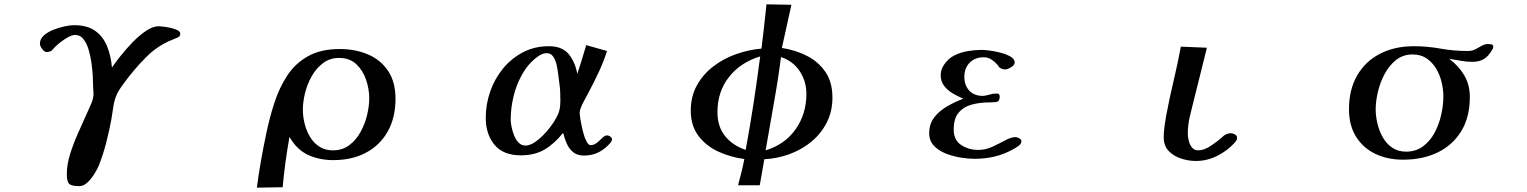

<svg xmlns="http://www.w3.org/2000/svg" viewBox="-20 -734 7040 885"><path d="M811 -579Q811 -588 798.5 -594.5Q786 -601 768.5 -605Q751 -609 735 -611Q719 -613 712 -613Q685 -613 653.5 -592Q622 -571 591.5 -539.5Q561 -508 536 -476.5Q511 -445 497 -424H496Q491 -478 473 -522Q455 -566 418.5 -592Q382 -618 321 -618Q304 -618 278 -612.5Q252 -607 225.5 -596.5Q199 -586 181.5 -570Q164 -554 164 -532Q164 -522 174.5 -508Q185 -494 195 -494Q207 -494 217 -500Q222 -504 225.5 -508.5Q229 -513 233 -517Q243 -527 259.5 -540Q276 -553 294.5 -563Q313 -573 327 -573Q349 -573 364 -554.5Q379 -536 388 -506.5Q397 -477 401.5 -445Q406 -413 407.5 -385Q409 -357 409 -341Q409 -331 410 -321Q411 -311 411 -301Q411 -280 400 -255Q389 -230 380 -210Q362 -170 340.5 -122Q319 -74 303.5 -25Q288 24 288 69Q288 105 300 114.5Q312 124 346 124Q365 124 383 107Q401 90 415 67.5Q429 45 435 30Q455 -20 469 -74Q483 -128 493 -182Q498 -212 502.5 -243Q507 -274 520 -302Q527 -316 535.5 -328.5Q544 -341 553 -353Q596 -412 651.5 -468.5Q707 -525 777 -552Q786 -556 798.5 -561Q811 -566 811 -579Z M1682 -281Q1682 -245 1672 -203.5Q1662 -162 1641.5 -125Q1621 -88 1589.5 -64.5Q1558 -41 1514 -41Q1478 -41 1451.5 -58.5Q1425 -76 1408.5 -104Q1392 -132 1384 -164.5Q1376 -197 1376 -228Q1376 -264 1386 -305Q1396 -346 1417 -383Q1438 -420 1469.5 -443.5Q1501 -467 1543 -467Q1592 -467 1622.5 -438Q1653 -409 1667.5 -366Q1682 -323 1682 -281ZM1803 -279Q1803 -356 1769 -407Q1735 -458 1676.5 -483Q1618 -508 1546 -508Q1458 -508 1399 -474.5Q1340 -441 1303.5 -385Q1267 -329 1244.5 -259.5Q1222 -190 1207 -117Q1194 -56 1183 6.5Q1172 69 1164 131L1283 129Q1288 71 1296 13Q1304 -45 1314 -102H1315Q1348 -44 1400 -20Q1452 4 1516 4Q1603 4 1667.5 -30.5Q1732 -65 1767.5 -128.5Q1803 -192 1803 -279Z M2563 -272Q2563 -260 2562 -248Q2561 -236 2558 -224Q2553 -205 2536.5 -178Q2520 -151 2496.5 -124.5Q2473 -98 2448 -80.5Q2423 -63 2402 -63Q2384 -63 2371 -76Q2358 -89 2350 -109Q2342 -129 2338 -149Q2334 -169 2334 -183Q2334 -235 2347 -289.5Q2360 -344 2387.5 -392.5Q2415 -441 2457 -472Q2468 -480 2478 -484.5Q2488 -489 2501 -489Q2519 -489 2530 -473Q2541 -457 2546 -433.5Q2551 -410 2553.5 -387.5Q2556 -365 2558 -352Q2561 -333 2562 -312.5Q2563 -292 2563 -272ZM2801 -93Q2801 -99 2793 -104.5Q2785 -110 2779 -110Q2768 -110 2756.5 -98.5Q2745 -87 2731.5 -76Q2718 -65 2702 -65Q2692 -65 2682.5 -84Q2673 -103 2666.5 -130Q2660 -157 2656 -180.5Q2652 -204 2652 -213Q2652 -224 2655 -231Q2662 -251 2672 -269Q2682 -287 2692 -306Q2704 -329 2716 -352.5Q2728 -376 2739 -400Q2762 -448 2778 -499L2682 -526Q2672 -492 2662 -459Q2652 -426 2641 -393Q2631 -449 2601 -485Q2571 -521 2510 -521Q2444 -521 2390.5 -493Q2337 -465 2298.5 -418Q2260 -371 2239.5 -312Q2219 -253 2219 -191Q2219 -115 2259.5 -66.5Q2300 -18 2380 -18Q2445 -18 2490.5 -45Q2536 -72 2575 -121H2576Q2582 -96 2592.5 -72Q2603 -48 2622 -32.5Q2641 -17 2671 -17Q2710 -17 2740 -32.5Q2770 -48 2795 -77Q2798 -82 2799.5 -85Q2801 -88 2801 -93Z M3484 -474Q3470 -366 3453.5 -258Q3437 -150 3417 -43Q3356 -64 3321.5 -107.5Q3287 -151 3287 -217Q3287 -312 3340.5 -379.5Q3394 -447 3484 -474ZM3697 -301Q3697 -209 3647.5 -138.5Q3598 -68 3509 -41Q3527 -148 3546.5 -255.5Q3566 -363 3580 -471Q3636 -452 3666.5 -405.5Q3697 -359 3697 -301ZM3817 -284Q3817 -355 3785 -402Q3753 -449 3700.5 -476Q3648 -503 3584 -513Q3595 -563 3606 -613Q3617 -663 3628 -712L3513 -714Q3508 -663 3502 -612Q3496 -561 3490 -510Q3431 -505 3373 -484.5Q3315 -464 3268 -428Q3221 -392 3192.5 -341Q3164 -290 3164 -224Q3164 -154 3200 -107Q3236 -60 3292.5 -34.5Q3349 -9 3411 -1Q3405 30 3397.5 60Q3390 90 3382 120H3482Q3487 90 3492.5 60Q3498 30 3503 0Q3563 -3 3619 -23.5Q3675 -44 3719.5 -80.5Q3764 -117 3790.5 -168.5Q3817 -220 3817 -284Z M4688 -84Q4688 -92 4677.5 -97Q4667 -102 4660 -102Q4641 -102 4614 -87.5Q4587 -73 4555.5 -58Q4524 -43 4489 -43Q4445 -43 4410.5 -65.5Q4376 -88 4376 -137Q4376 -188 4399 -215Q4422 -242 4459.5 -252Q4497 -262 4540 -262Q4557 -262 4572.5 -264Q4588 -266 4588 -289Q4588 -303 4575 -303Q4557 -303 4539 -297.5Q4521 -292 4510 -292Q4470 -292 4447.5 -316.5Q4425 -341 4425 -380Q4425 -420 4449.5 -445Q4474 -470 4514 -470Q4534 -470 4550 -459.5Q4566 -449 4578 -435Q4581 -431 4583.5 -427Q4586 -423 4590 -421Q4600 -414 4613 -414Q4624 -414 4640.5 -424Q4657 -434 4657 -446Q4657 -462 4638 -473Q4619 -484 4592.5 -491Q4566 -498 4541.5 -501Q4517 -504 4505 -504Q4474 -504 4441 -498.5Q4408 -493 4379 -478.5Q4350 -464 4331 -435Q4324 -425 4320 -413Q4316 -401 4316 -388Q4316 -359 4332 -338Q4348 -317 4372.5 -303Q4397 -289 4420 -279Q4385 -266 4348.5 -245.5Q4312 -225 4287.5 -194.5Q4263 -164 4263 -120Q4263 -85 4285 -62Q4307 -39 4340.5 -26Q4374 -13 4409 -7.5Q4444 -2 4471 -2Q4521 -2 4565 -12.5Q4609 -23 4652 -47Q4663 -53 4675.5 -62Q4688 -71 4688 -84Z M5682 -100Q5682 -109 5672 -114.5Q5662 -120 5654 -120Q5639 -120 5626 -112Q5621 -109 5617 -105Q5613 -101 5608 -97Q5589 -80 5559 -60.5Q5529 -41 5503 -41Q5485 -41 5474.5 -54Q5464 -67 5459.5 -85Q5455 -103 5455 -117Q5455 -160 5465.5 -202Q5476 -244 5486 -285Q5500 -342 5514.5 -399Q5529 -456 5543 -514L5423 -519Q5408 -439 5389 -359Q5370 -279 5355 -199Q5351 -175 5347.5 -150.5Q5344 -126 5344 -101Q5344 -62 5367 -38Q5390 -14 5424.5 -3Q5459 8 5492 8Q5543 8 5589.5 -15Q5636 -38 5670 -75Q5676 -82 5679 -86.5Q5682 -91 5682 -100Z M6633 -289Q6633 -251 6623.5 -207Q6614 -163 6593.5 -124Q6573 -85 6540 -60Q6507 -35 6461 -35Q6424 -35 6397 -53.5Q6370 -72 6353.5 -101.5Q6337 -131 6329 -165Q6321 -199 6321 -230Q6321 -266 6331 -309.5Q6341 -353 6362 -392.5Q6383 -432 6415 -457.5Q6447 -483 6491 -483Q6529 -483 6555.5 -465Q6582 -447 6599.5 -418Q6617 -389 6625 -355Q6633 -321 6633 -289ZM6863 -518Q6863 -528 6854.5 -529.5Q6846 -531 6839 -531Q6824 -531 6810 -523Q6796 -515 6781 -507Q6766 -499 6745 -499Q6681 -499 6619.5 -510Q6558 -521 6497 -521Q6408 -521 6340.5 -486Q6273 -451 6235.5 -386Q6198 -321 6198 -230Q6198 -156 6230.5 -104Q6263 -52 6319 -25Q6375 2 6447 2Q6538 2 6607 -31.5Q6676 -65 6715.5 -129.5Q6755 -194 6755 -287Q6755 -343 6729.5 -386.5Q6704 -430 6660 -463Q6686 -459 6712.5 -454Q6739 -449 6766 -449Q6799 -449 6820 -462Q6841 -475 6857 -503Q6863 -511 6863 -518Z"/></svg>

Font: UoqMunThenKhung
Style: Regular
Weight: 400
Designer: Font-Kai, 金井和夫, 宇文滿月
Foundry: Kazuo Kanai, Moonlit Owen
Version: Version 1.197